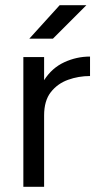

<svg xmlns="http://www.w3.org/2000/svg" viewBox="-20 -720 378 740"><path d="M70 0V-500H150V-411Q180 -458 227.5 -480Q275 -502 327 -502V-427Q283 -427 242.5 -412.5Q202 -398 176 -365Q150 -332 150 -275V0ZM93 -571 210 -700H313L184 -571Z"/></svg>

Font: Figtree
Style: Regular
Weight: 400
Designer: Erik Kennedy
Foundry: Erik Kennedy
Version: Version 2.002